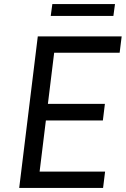

<svg xmlns="http://www.w3.org/2000/svg" viewBox="-20 -930 622 950"><path d="M549 -910 541 -851H231L239 -910ZM572 -669H248L217 -416H499L489 -334H207L176 -81H500L490 0H75L167 -750H582Z"/></svg>

Font: Orkney
Style: Italic
Weight: 400
Italic angle: -7°
Designer: Samuel Oakes and Alfredo Marco Pradil
Foundry: Alfredo Marco Pradil
Version: 1.0; ttfautohint (v1.5)